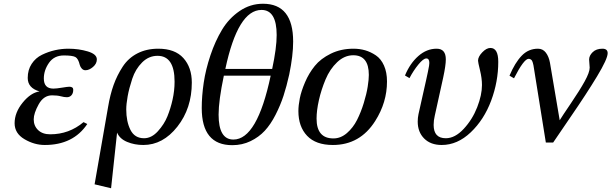

<svg xmlns="http://www.w3.org/2000/svg" viewBox="-20 -762 3264 1025"><path d="M446 -100Q371 12 219 12Q163 12 110.5 -19Q58 -50 58 -104Q58 -161 101 -214Q144 -267 191 -274Q128 -292 128 -346Q128 -389 149 -421Q170 -453 204 -469.5Q238 -486 273.5 -494Q309 -502 345 -502Q400 -502 448.5 -487.5Q497 -473 497 -445Q497 -422 476.5 -404.5Q456 -387 436 -387Q425 -387 417 -395.5Q409 -404 406 -415Q398 -449 382.5 -457.5Q367 -466 321 -466Q269 -466 241.5 -426.5Q214 -387 214 -343Q214 -289 265 -289Q281 -289 311 -294Q341 -299 350 -299Q371 -299 371 -283Q371 -264 361.5 -253.5Q352 -243 337 -243Q323 -243 304.5 -248Q286 -253 258 -253Q213 -253 186.5 -205Q160 -157 160 -125Q160 -90 183.5 -67.5Q207 -45 248 -45Q349 -45 426 -110Z M605 -54 573 243 485 222 557 -191Q568 -257 586.5 -308.5Q605 -360 635 -406Q665 -452 713.5 -477Q762 -502 825 -502Q914 -502 959 -452Q1004 -402 1004 -321Q1004 -184 927 -86Q850 12 745 12Q698 12 658.5 -4.5Q619 -21 605 -54ZM901 -229Q912 -278 912 -326Q912 -464 821 -464Q774 -464 738.5 -428.5Q703 -393 686 -341.5Q669 -290 661.5 -248Q654 -206 654 -178Q654 -113 676.5 -68.5Q699 -24 749 -24Q789 -24 823 -61.5Q857 -99 874 -141.5Q891 -184 901 -229Z M1524 -364Q1510 -301 1493.5 -250.5Q1477 -200 1451 -149Q1425 -98 1393.5 -64Q1362 -30 1317.5 -8.5Q1273 13 1220 13Q1057 13 1057 -185Q1057 -249 1067.5 -320Q1078 -391 1103.5 -467Q1129 -543 1165.5 -603.5Q1202 -664 1259 -703Q1316 -742 1384 -742Q1545 -742 1545 -540Q1545 -466 1524 -364ZM1433 -394Q1457 -506 1457 -575Q1457 -709 1376 -709Q1250 -709 1183 -394ZM1425 -358H1175Q1147 -225 1147 -150Q1147 -17 1226 -17Q1353 -17 1425 -358Z M1573 -169Q1573 -199 1580.5 -237Q1588 -275 1608.5 -323Q1629 -371 1660.5 -410Q1692 -449 1746 -475.5Q1800 -502 1867 -502Q1900 -502 1929.5 -493.5Q1959 -485 1986.5 -466.5Q2014 -448 2030 -412Q2046 -376 2046 -327Q2046 -215 1983 -116Q1902 12 1757 12Q1666 12 1619.5 -37Q1573 -86 1573 -169ZM1670 -129Q1670 -23 1760 -23Q1799 -23 1832 -51.5Q1865 -80 1886 -121.5Q1907 -163 1922 -212Q1937 -261 1943 -299.5Q1949 -338 1949 -362Q1949 -467 1866 -467Q1819 -467 1780 -430Q1741 -393 1718 -338Q1695 -283 1682.5 -227.5Q1670 -172 1670 -129Z M2166 -345 2142 -359Q2169 -424 2213.5 -463Q2258 -502 2311 -502Q2360 -502 2360 -445Q2360 -413 2346 -348L2301 -144Q2295 -119 2295 -95Q2295 -24 2360 -24Q2409 -24 2455.5 -74Q2502 -124 2527.5 -189.5Q2553 -255 2553 -308Q2553 -344 2542.5 -387Q2532 -430 2532 -438Q2532 -459 2554.5 -482.5Q2577 -506 2598 -506Q2640 -506 2640 -432Q2640 -326 2602 -224.5Q2564 -123 2493 -55.5Q2422 12 2338 12Q2279 12 2244.5 -22.5Q2210 -57 2210 -113Q2210 -133 2214 -152Q2226 -206 2237.5 -257Q2249 -308 2254.5 -332.5Q2260 -357 2264.5 -379Q2269 -401 2270.5 -410.5Q2272 -420 2272 -426Q2272 -450 2256 -450Q2240 -450 2213.5 -417.5Q2187 -385 2166 -345Z M2724 -344 2700 -358Q2729 -427 2765 -464.5Q2801 -502 2852 -502Q2878 -502 2894 -481Q2910 -460 2916 -427L2968 -120Q2980 -140 3027.5 -210Q3075 -280 3101.5 -328Q3128 -376 3128 -401L3125 -444Q3125 -465 3144 -483.5Q3163 -502 3196 -502Q3224 -502 3224 -478Q3224 -448 3167.5 -354.5Q3111 -261 3026 -137.5Q2941 -14 2933 -1H2894L2831 -394Q2830 -397 2829.5 -403Q2829 -409 2828 -412.5Q2827 -416 2826 -421Q2825 -426 2824 -428.5Q2823 -431 2821.5 -435Q2820 -439 2818.5 -440.5Q2817 -442 2814.5 -444Q2812 -446 2809 -447Q2806 -448 2802 -448Q2777 -448 2724 -344Z"/></svg>

Font: Lingua Franca
Style: Italic
Weight: 400
Italic angle: -13°
Version: Version 1.19